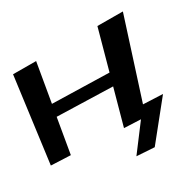

<svg xmlns="http://www.w3.org/2000/svg" viewBox="-160 -612 851 850"><g transform="rotate(-20 265.0 -186.5)"><path d="M432 115 547 -94 448 -81 505 -498 377 -476 357 -264 70 -221 69 -423 -47 -403 -28 34 71 21 70 -160 351 -201 333 -11 417 -22 342 125Z"/></g></svg>

Font: Gamestation Warped
Style: Regular
Weight: 400
Designer: Jonas Hecksher
Foundry: Jonas Hecksher, Playtypeª, e-types AS
Version: Version 1.003